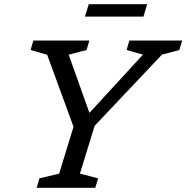

<svg xmlns="http://www.w3.org/2000/svg" viewBox="-20 -894 888 914"><path d="M660.5 -634 582.5 -656 596 -701H847.5L833.5 -656L751 -634L430.5 -295L360.5 -67.5L447 -45L433.5 0H154.5L168 -45L261.5 -67.5L330 -290.5L204.5 -633.5L125.5 -656L139 -701H405.5L392 -656L307 -633.5L414 -333.5L385 -334ZM384.5 -815 402.5 -874H680.5L663 -815Z"/></svg>

Font: Newsreader 8pt
Style: Italic
Weight: 400
Italic angle: -17°
Version: Version 1.003